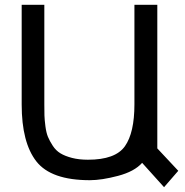

<svg xmlns="http://www.w3.org/2000/svg" viewBox="-20 -736 770 797"><path d="M345 -73Q459 -73 498.5 -129Q538 -185 538 -303V-716H633V-120L720 -27L661 41L570 -60Q538 -24 470 -6Q402 12 353 12Q192 12 131 -66Q70 -144 70 -302V-716H164V-303Q164 -274 164.5 -256.5Q165 -239 168.5 -212Q172 -185 179 -168Q186 -151 199 -131Q212 -111 231 -99.5Q250 -88 279 -80.5Q308 -73 345 -73Z"/></svg>

Font: ColatingCofangSans
Style: Regular
Weight: 400
Foundry: GNU
Version: Version 412.227;June 27, 2022;FontCreator 11.0.0.2412 32-bit